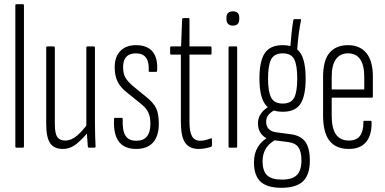

<svg xmlns="http://www.w3.org/2000/svg" viewBox="-20 -703 1835 914"><path d="M58 0Q53 0 53 -6V-677Q53 -683 58 -683H89Q94 -683 94 -677V-6Q94 0 89 0Z M279 6Q238 6 219 -21Q200 -48 200 -113V-476Q200 -482 205 -482H236Q241 -482 241 -476V-115Q241 -67 253 -50.5Q265 -34 290 -34Q320 -34 347 -57.5Q374 -81 400 -117L403 -78Q374 -42 344 -18Q314 6 279 6ZM403 0Q399 0 398 -6Q396 -29 394.5 -55.5Q393 -82 393 -97L391 -101V-476Q391 -482 396 -482H427Q432 -482 432 -476V-115Q432 -81 433 -54Q434 -27 435 -7Q435 0 430 0Z M628 6Q571 6 545 -30Q519 -66 523 -136Q523 -142 528 -142H560Q564 -142 564 -137Q562 -82 577 -57.5Q592 -33 629 -33Q696 -33 696 -114Q696 -146 686 -167.5Q676 -189 652 -208L585 -262Q553 -287 539.5 -315Q526 -343 526 -383Q526 -433 553 -460.5Q580 -488 628 -488Q681 -488 706.5 -457Q732 -426 728 -367Q728 -361 723 -361H692Q691 -361 689 -362Q687 -363 688 -368Q690 -408 675 -428.5Q660 -449 627 -449Q566 -449 566 -383Q566 -353 576.5 -334.5Q587 -316 611 -295L678 -240Q711 -214 723.5 -187Q736 -160 736 -115Q736 -55 708.5 -24.5Q681 6 628 6Z M926 6Q881 6 861 -24Q841 -54 841 -123V-443H795Q790 -443 790 -448V-476Q790 -482 795 -482H842L847 -611Q848 -617 853 -617H878Q882 -617 882 -611V-482H982Q987 -482 987 -476V-448Q987 -443 982 -443H882V-124Q882 -76 894 -54.5Q906 -33 933 -33Q947 -33 960 -36.5Q973 -40 984 -44Q989 -47 989 -40V-12Q989 -6 985 -4Q973 0 957.5 3Q942 6 926 6Z M1073 0Q1068 0 1068 -6V-476Q1068 -482 1073 -482H1104Q1109 -482 1109 -476V-6Q1109 0 1104 0ZM1089 -581Q1074 -581 1066 -589Q1058 -597 1058 -612V-619Q1058 -634 1066 -641.5Q1074 -649 1089 -649Q1104 -649 1111.5 -641.5Q1119 -634 1119 -619V-612Q1119 -597 1111.5 -589Q1104 -581 1089 -581Z M1320 191Q1251 191 1220 161.5Q1189 132 1189 70Q1189 27 1208 -4Q1227 -35 1264 -54L1298 -41Q1264 -24 1247 2Q1230 28 1230 64Q1230 111 1251.5 131.5Q1273 152 1322 152Q1372 152 1393.5 130Q1415 108 1415 60Q1415 18 1400 -2.5Q1385 -23 1350 -27L1280 -36Q1246 -40 1227 -61.5Q1208 -83 1208 -115Q1208 -137 1217 -153.5Q1226 -170 1240.5 -182Q1255 -194 1270 -203L1298 -184Q1273 -173 1260 -158.5Q1247 -144 1247 -123Q1247 -103 1259 -89.5Q1271 -76 1296 -73L1364 -64Q1411 -58 1433 -28.5Q1455 1 1455 62Q1455 128 1423 159.5Q1391 191 1320 191ZM1326 -171Q1266 -171 1240.5 -209Q1215 -247 1215 -329Q1215 -412 1240.5 -450Q1266 -488 1326 -488Q1386 -488 1410.5 -450Q1435 -412 1435 -329Q1435 -247 1410.5 -209Q1386 -171 1326 -171ZM1326 -210Q1366 -210 1380.5 -238Q1395 -266 1395 -329Q1395 -393 1380.5 -421Q1366 -449 1326 -449Q1286 -449 1271 -421Q1256 -393 1256 -329Q1256 -266 1271 -238Q1286 -210 1326 -210ZM1394 -455 1361 -468Q1364 -509 1368 -546Q1372 -583 1376 -605Q1377 -612 1382 -612H1408Q1414 -612 1413 -606Q1407 -578 1402 -540.5Q1397 -503 1394 -455Z M1641 6Q1579 6 1548.5 -33Q1518 -72 1518 -153V-337Q1518 -416 1549 -452Q1580 -488 1637 -488Q1693 -488 1724 -450.5Q1755 -413 1755 -338V-244Q1755 -238 1749 -238H1559V-154Q1559 -93 1579 -63.5Q1599 -34 1641 -34Q1677 -34 1693.5 -56Q1710 -78 1710 -121Q1709 -128 1714 -128H1744Q1749 -128 1749 -122Q1750 -59 1722.5 -26.5Q1695 6 1641 6ZM1559 -277H1714V-337Q1714 -393 1694.5 -421Q1675 -449 1637 -449Q1599 -449 1579 -421Q1559 -393 1559 -337Z"/></svg>

Font: Sofia Sans Extra Condensed Light
Style: Regular
Weight: 300
Designer: Botio Nikoltchev, Ani Petrova
Foundry: lettersoup
Version: Version 4.101